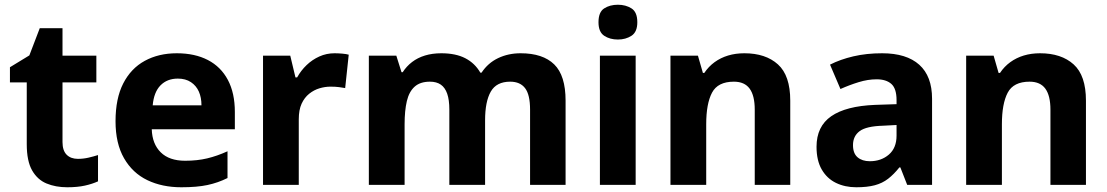

<svg xmlns="http://www.w3.org/2000/svg" viewBox="-20 -781 4678 811"><path d="M309 -110Q332 -110 353.5 -115Q375 -120 394 -126V-15Q370 -4 338.5 3Q307 10 264 10Q215 10 176.5 -6Q138 -22 115.5 -61.5Q93 -101 93 -172V-433H22V-497L104 -547L148 -662H244V-546H387V-433H244V-181Q244 -145 261.5 -127.5Q279 -110 309 -110Z M727 -556Q803 -556 858 -527.5Q913 -499 942.5 -443.5Q972 -388 972 -308V-235H621Q623 -173 659 -137.5Q695 -102 762 -102Q813 -102 855 -112Q897 -122 941 -142V-29Q901 -9 856.5 0.5Q812 10 746 10Q665 10 602.5 -20Q540 -50 504 -112.5Q468 -175 468 -269Q468 -365 500.5 -428.5Q533 -492 591.5 -524Q650 -556 727 -556ZM731 -449Q686 -449 658 -420.5Q630 -392 625 -336H831Q831 -369 820 -394Q809 -419 786.5 -434Q764 -449 731 -449Z M1393 -556Q1408 -556 1425.5 -554.5Q1443 -553 1453 -550L1438 -409Q1427 -411 1412 -413Q1397 -415 1376 -415Q1353 -415 1329.5 -408Q1306 -401 1286 -385Q1266 -369 1254 -343Q1242 -317 1242 -277V0H1091V-546H1206L1228 -454H1235Q1251 -483 1275 -506Q1299 -529 1329 -542.5Q1359 -556 1393 -556Z M2179 -556Q2273 -556 2321 -509Q2369 -462 2369 -356V0H2219V-318Q2219 -381 2198 -408.5Q2177 -436 2135 -436Q2077 -436 2053 -394Q2029 -352 2029 -273V0H1878V-318Q1878 -359 1869 -385Q1860 -411 1842 -423.5Q1824 -436 1796 -436Q1755 -436 1731.5 -415Q1708 -394 1698.5 -354Q1689 -314 1689 -256V0H1538V-546H1654L1676 -476H1681Q1697 -501 1720.5 -519Q1744 -537 1775 -546.5Q1806 -556 1844 -556Q1905 -556 1945.5 -535Q1986 -514 2009 -474H2014Q2041 -515 2084 -535.5Q2127 -556 2179 -556Z M2665 -546V0H2514V-546ZM2590 -761Q2623 -761 2647.5 -745.5Q2672 -730 2672 -687Q2672 -646 2647.5 -630Q2623 -614 2590 -614Q2556 -614 2532 -630Q2508 -646 2508 -687Q2508 -730 2532 -745.5Q2556 -761 2590 -761Z M3124 -556Q3214 -556 3266 -509Q3318 -462 3318 -356V0H3168V-318Q3168 -377 3146.5 -406.5Q3125 -436 3080 -436Q3012 -436 2987.5 -389.5Q2963 -343 2963 -256V0H2812V-546H2928L2949 -473H2955Q2973 -500 2998.5 -518.5Q3024 -537 3055.5 -546.5Q3087 -556 3124 -556Z M3706 -556Q3809 -556 3863 -507.5Q3917 -459 3917 -364V0H3812L3783 -74H3779Q3756 -45 3731.5 -26Q3707 -7 3675 1.5Q3643 10 3597 10Q3549 10 3511 -8.5Q3473 -27 3451 -65Q3429 -103 3429 -161Q3429 -247 3491 -290Q3553 -333 3676 -338L3767 -341V-358Q3767 -407 3745 -426.5Q3723 -446 3683 -446Q3646 -446 3607 -434Q3568 -422 3530 -405L3486 -508Q3529 -530 3584.5 -543Q3640 -556 3706 -556ZM3710 -250Q3639 -248 3611 -227Q3583 -206 3583 -168Q3583 -133 3602.5 -116.5Q3622 -100 3654 -100Q3702 -100 3734.5 -128Q3767 -156 3767 -208V-253Z M4373 -556Q4463 -556 4515 -509Q4567 -462 4567 -356V0H4417V-318Q4417 -377 4395.5 -406.5Q4374 -436 4329 -436Q4261 -436 4236.5 -389.5Q4212 -343 4212 -256V0H4061V-546H4177L4198 -473H4204Q4222 -500 4247.5 -518.5Q4273 -537 4304.5 -546.5Q4336 -556 4373 -556Z"/></svg>

Font: Noto Sans Lao
Style: Bold
Weight: 700
Designer: Monotype Design Team
Foundry: Monotype Imaging Inc.
Version: Version 2.003